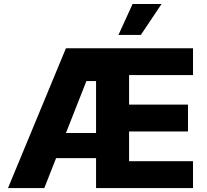

<svg xmlns="http://www.w3.org/2000/svg" viewBox="-20 -951 1049 971"><path d="M313.5 -707H956.1V-571.3H632.8V-421.9H930.7V-286.1H632.8V-135.7H956.1V0H465.8V-151.4H263.7L204.1 0H20.5ZM465.8 -278.3V-541H417L313.5 -278.3ZM650.4 -930.7H796.9L692.4 -774.4H579.1Z"/></svg>

Font: Pretendard GOV ExtraBold
Style: Regular
Weight: 800
Designer: Base glyphs from Inter by Rasmus Andersson; Hangeul glyphs from Noto Sans CJK(Source Han Sans) by Jang Soo-young and Kan
Foundry: Kil Hyung-jin
Version: Version 1.309